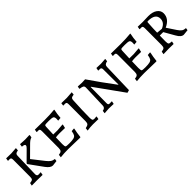

<svg xmlns="http://www.w3.org/2000/svg" viewBox="225 -1525 2571 2571"><g transform="rotate(-45 1510.5 -239.5)"><path d="M202 -418C202.7 -432.7 206.7 -443.2 214 -449.5C221.3 -455.8 235.3 -460.7 256 -464L259 -505L165 -498C145.7 -498 113.7 -498.7 69 -500L63 -462L66 -458L93 -459C105 -459 113 -456.2 117 -450.5C121 -444.8 123 -433.7 123 -417L122 -99C122 -76.3 118.3 -61.3 111 -54C103.7 -46.7 87.3 -41.7 62 -39L54 1L153 0C177 0 212 0.7 258 2L265 -38L263 -42L228 -39C214 -39 204.7 -42.5 200 -49.5C195.3 -56.5 193 -64.8 193 -74.5C193 -84.2 196 -198.7 202 -418ZM380 -437C380 -425.7 372 -412.7 356 -398L216 -259L215 -246L353 -55C385 -11 415.7 11 445 11C451.7 11 476.7 8 520 2L525 -29L521 -34C502.3 -34.7 485.5 -40 470.5 -50C455.5 -60 438.3 -77 419 -101L289 -267L409 -386C433.7 -411.3 452.5 -428.8 465.5 -438.5C478.5 -448.2 492.3 -455 507 -459L513 -495L509 -501L428 -498C407.3 -498 376.3 -499.7 335 -503L329 -465L331 -461C363.7 -459 380 -451 380 -437Z M741 -280 747 -422C747.7 -435.3 750.7 -443.5 756 -446.5C761.3 -449.5 783.8 -451 823.5 -451C863.2 -451 889.3 -448.2 902 -442.5C914.7 -436.8 921 -421.7 921 -397C921 -389.7 920.3 -378.7 919 -364L967 -368C970.3 -416 976.7 -460.7 986 -502L983 -507C929.7 -501 866.5 -498 793.5 -498C720.5 -498 660.3 -498.7 613 -500L607 -462L609 -458L636 -459C648 -459 656 -456.2 660 -450.5C664 -444.8 666 -433.7 666 -417L665 -100C665 -77.3 660.7 -61.3 652 -52C643.3 -42.7 626.7 -36.7 602 -34L597 8C639.7 2.7 689 0 745 0C783 0 857.3 1.7 968 5L974 0C978.7 -46.7 986 -92 996 -136L992 -141L948 -137C943.3 -107 937 -86 929 -74C921 -62 907.8 -53.8 889.5 -49.5C871.2 -45.2 844.2 -43 808.5 -43C772.8 -43 751.8 -45.5 745.5 -50.5C739.2 -55.5 736 -73.5 736 -104.5C736 -135.5 737 -176.3 739 -227C762.3 -230.3 785.8 -232 809.5 -232C833.2 -232 868 -231.3 914 -230L926 -282L922 -287L823 -279Z M1114 -500 1109 -462 1111 -458 1144 -459C1156 -459 1164 -456.2 1168 -450.5C1172 -444.8 1174 -433.7 1174 -417L1173 -99C1173 -77 1168.7 -61.5 1160 -52.5C1151.3 -43.5 1134.3 -36.7 1109 -32L1104 9C1141.3 3 1177.7 0 1213 0C1232.3 0 1266.3 0.7 1315 2L1322 -38L1320 -42L1279 -39C1265 -39 1255.7 -42.7 1251 -50C1246.3 -57.3 1244 -71.7 1244 -93C1244 -180.3 1247.7 -289.3 1255 -420C1256.3 -435.3 1260.7 -445.8 1268 -451.5C1275.3 -457.2 1290 -461.3 1312 -464L1316 -505L1216 -498Z M1804 -458C1822 -458 1831 -447 1831 -425L1832 -136H1827C1733 -260.7 1645.7 -382.3 1565 -501L1504 -498C1486 -498 1460.7 -499.3 1428 -502L1421 -468L1425 -463C1452.3 -459.7 1470.8 -454.8 1480.5 -448.5C1490.2 -442.2 1495 -430.7 1495 -414L1484 -84C1483.3 -55.3 1466.7 -39 1434 -35L1429 6L1512 0C1535.3 0 1565.7 1 1603 3L1611 -37L1608 -40L1568 -39C1558.7 -39 1552 -41.3 1548 -46C1544 -50.7 1542 -59.3 1542 -72L1545 -375H1550L1839 28L1878 17L1890 -413C1890.7 -441.7 1909 -458.3 1945 -463L1949 -504L1864 -498C1844 -498 1815.7 -499 1779 -501L1772 -462L1774 -458Z M2182 -280 2188 -422C2188.7 -435.3 2191.7 -443.5 2197 -446.5C2202.3 -449.5 2224.8 -451 2264.5 -451C2304.2 -451 2330.3 -448.2 2343 -442.5C2355.7 -436.8 2362 -421.7 2362 -397C2362 -389.7 2361.3 -378.7 2360 -364L2408 -368C2411.3 -416 2417.7 -460.7 2427 -502L2424 -507C2370.7 -501 2307.5 -498 2234.5 -498C2161.5 -498 2101.3 -498.7 2054 -500L2048 -462L2050 -458L2077 -459C2089 -459 2097 -456.2 2101 -450.5C2105 -444.8 2107 -433.7 2107 -417L2106 -100C2106 -77.3 2101.7 -61.3 2093 -52C2084.3 -42.7 2067.7 -36.7 2043 -34L2038 8C2080.7 2.7 2130 0 2186 0C2224 0 2298.3 1.7 2409 5L2415 0C2419.7 -46.7 2427 -92 2437 -136L2433 -141L2389 -137C2384.3 -107 2378 -86 2370 -74C2362 -62 2348.8 -53.8 2330.5 -49.5C2312.2 -45.2 2285.2 -43 2249.5 -43C2213.8 -43 2192.8 -45.5 2186.5 -50.5C2180.2 -55.5 2177 -73.5 2177 -104.5C2177 -135.5 2178 -176.3 2180 -227C2203.3 -230.3 2226.8 -232 2250.5 -232C2274.2 -232 2309 -231.3 2355 -230L2367 -282L2363 -287L2264 -279Z M2889 -467.5C2858.3 -489.8 2816 -501 2762 -501L2655 -498C2634.3 -498 2603 -498.7 2561 -500L2555 -462L2558 -458L2586 -459C2597.3 -459 2605 -456.2 2609 -450.5C2613 -444.8 2615 -434 2615 -418L2614 -99C2614 -77 2610 -62 2602 -54C2594 -46 2577.7 -40.3 2553 -37L2546 4L2646 1C2707.3 1 2738 1.7 2738 3L2746 -35L2744 -38C2717.3 -38.7 2700.8 -42.5 2694.5 -49.5C2688.2 -56.5 2685 -73.7 2685 -101L2687 -208H2752L2836 -61C2862.7 -12.3 2891.7 12 2923 12L3000 4L3005 -27L3001 -32C2980.3 -32 2962.7 -37 2948 -47C2933.3 -57 2918 -74 2902 -98L2817 -226C2895.7 -261.3 2935 -313.3 2935 -382C2935 -416.7 2919.7 -445.2 2889 -467.5ZM2770 -252 2689 -260C2689 -298.7 2691.7 -358.7 2697 -440C2697 -452 2701.7 -458 2711 -458C2806.3 -458 2854 -425.7 2854 -361C2854 -311 2826 -274.7 2770 -252Z"/></g></svg>

Font: Alegreya SC
Style: Regular
Weight: 400
Designer: Juan Pablo del Peral
Foundry: Juan Pablo del Peral
Version: Version 1.003